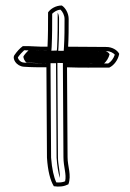

<svg xmlns="http://www.w3.org/2000/svg" viewBox="-20 -650 472 699"><path d="M33 -450C23 -437 39 -409 67 -407C96 -405 120 -405 149 -405C149 -294 151 -184 151 -76C154 -28 163 7 176 28C196 31 213 29 229 21C241 -13 226 -44 226 -78C226 -184 224 -295 224 -405C274 -403 327 -404 378 -404C395 -412 410 -432 414 -454C407 -468 388 -479 367 -479C320 -479 274 -480 228 -480C230 -514 230 -546 230 -581C230 -602 218 -622 205 -630C183 -630 164 -618 155 -605C155 -561 155 -522 153 -480C121 -479 95 -483 63 -482C52 -474 42 -463 33 -450ZM45 -441C52 -451 61 -461 68 -467C97 -467 121 -464 153 -465H167L168 -479C170 -519 170 -560 170 -600C177 -607 188 -614 200 -615C208 -608 215 -594 215 -581C215 -546 215 -514 213 -481L212 -465H228C274 -465 320 -464 367 -464C380 -464 392 -458 398 -451C393 -436 384 -425 374 -419C323 -419 273 -418 225 -420L209 -421V-405C209 -295 211 -184 211 -78C211 -42 223 -15 217 10C208 14 196 15 185 14C176 -5 169 -35 166 -76C166 -185 164 -294 164 -405V-420H149C120 -420 96 -420 68 -422C51 -423 45 -438 45 -441ZM66 -446C63 -442 69 -427 77 -422C100 -421 121 -420 149 -420H184V-405C184 -294 186 -184 186 -76C188 -46 192 -21 198 -2C199 -26 191 -50 191 -78C191 -184 189 -295 189 -405V-421L227 -420C268 -418 313 -419 359 -419C367 -426 376 -439 379 -453C375 -459 368 -463 365 -464C318 -464 272 -465 228 -465H192L193 -480C195 -514 195 -546 195 -581C195 -589 194 -596 190 -604C190 -559 190 -522 188 -480L187 -466L156 -465C126 -464 104 -466 84 -467C78 -461 72 -455 66 -446Z"/></svg>

Font: Snowfall
Style: Eco
Weight: 400
Designer: Jasper
Foundry: Cannot Into Space Fonts
Version: Version 0.9